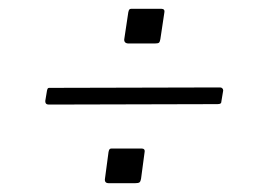

<svg xmlns="http://www.w3.org/2000/svg" viewBox="-20 -591 581 437"><path d="M301 -184Q300 -178 297.5 -176Q295 -174 287 -174H228Q222 -174 220 -177Q218 -180 219 -185L227 -245Q228 -250 229.5 -251.5Q231 -253 234 -253H302Q306 -253 308 -251Q310 -249 309 -244ZM484 -361Q484 -357 482 -355.5Q480 -354 475 -354L91 -353Q87 -353 85 -355Q83 -357 83 -361L87 -385Q88 -389 89 -390Q90 -391 92 -391L481 -392Q484 -392 486 -390Q488 -388 488 -385ZM345 -502Q344 -496 342 -494Q340 -492 332 -492H273Q267 -492 264.5 -495Q262 -498 263 -503L272 -563Q273 -568 274.5 -569.5Q276 -571 279 -571H347Q351 -571 353 -569Q355 -567 354 -562Z"/></svg>

Font: Libre Franklin Thin Thin
Style: Italic
Weight: 250
Italic angle: -8°
Version: Version 3.000